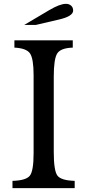

<svg xmlns="http://www.w3.org/2000/svg" viewBox="-20 -980 455 1000"><path d="M260 -581V-189Q260 -91 279 -65.5Q298 -40 369 -38V0H45V-38Q116 -40 135.5 -65Q155 -90 155 -182V-588Q155 -674 136.5 -701.5Q118 -729 55 -732V-770H359V-732Q296 -730 278 -701.5Q260 -673 260 -581ZM166 -850H106L236 -927Q292 -960 323 -960Q340 -960 350.5 -950.5Q361 -941 361 -925Q361 -895 286 -878Z"/></svg>

Font: Libre Baskerville
Style: Regular
Weight: 400
Designer: Pablo Impallari, Rodrigo Fuenzalida
Foundry: Pablo Impallari, Rodrigo Fuenzalida
Version: Version 1.000